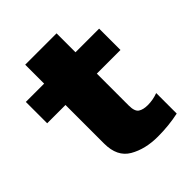

<svg xmlns="http://www.w3.org/2000/svg" viewBox="-206 -851 979 979"><g transform="rotate(-45 283.5 -361.0)"><path d="M360.5 8.5Q439.5 8.5 511.5 -7V-155Q475.5 -141.5 438 -141.5Q405 -141.5 386.2 -154Q367.5 -166.5 367.5 -209V-439H538V-593H367.5V-729.5H141.5V-593H9.5V-439H141.5V-160.5Q141.5 -66 205.8 -28.8Q270 8.5 360.5 8.5Z"/></g></svg>

Font: Anybody UltraCondensed Thin Black
Style: Regular
Weight: 900
Version: Version 1.111